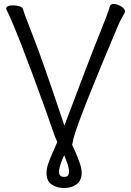

<svg xmlns="http://www.w3.org/2000/svg" viewBox="-20 -731 660 966"><path d="M303 215Q265 215 239.5 197Q214 179 214 139Q214 117 224 88.5Q234 60 247 32Q258 7 268 -16Q267 -17 267 -18L264 -27Q257 -40 251 -59Q236 -103 210 -176Q67 -573 12 -684Q11 -686 11 -688Q11 -704 48 -704Q64 -704 79 -699Q94 -694 96 -684Q102 -661 147.5 -546Q193 -431 304 -99Q432 -440 478 -553Q524 -666 533 -700Q536 -711 552.5 -711Q569 -711 589 -699Q609 -687 609 -673Q609 -668 597 -648Q585 -628 573 -600Q373 -127 350 -35Q346 -17 344 -6Q344 -4 343 -2Q350 13 359 32Q371 60 381 88.5Q391 117 391 137Q391 177 365.5 196Q340 215 303 215ZM303 159Q327 159 327 134Q327 114 320 94.5Q313 75 303 50Q293 70 285 94Q277 118 277 134Q277 159 303 159Z"/></svg>

Font: LXGW Bright TC
Style: Regular
Weight: 400
Designer: Christian Thalmann (Catharsis Fonts)
Foundry: LXGW / Christian Thalmann (Catharsis Fonts) / Fontworks Inc.
Version: Version 5.501